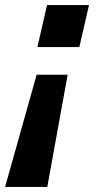

<svg xmlns="http://www.w3.org/2000/svg" viewBox="-56 -530 382 755"><path d="M-36 205 88 -236H210L130 205ZM294 -510 256 -345H91L129 -510Z"/></svg>

Font: Instrument Sans
Style: Bold Italic
Weight: 700
Italic angle: -13°
Designer: Rodrigo Fuenzalida
Foundry: fragTYPE
Version: Version 1.000;gftools[0.9.28]